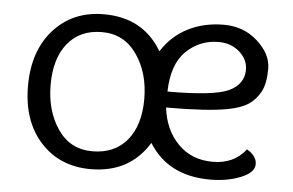

<svg xmlns="http://www.w3.org/2000/svg" viewBox="-41 -532 914 599"><g transform="rotate(5 416.0 -232.5)"><path d="M626 -420Q567 -420 524.5 -379Q482 -338 480 -252Q623 -252 670 -273Q718 -295 718 -341Q718 -373 691.5 -396.5Q665 -420 626 -420ZM262.5 -46Q332 -46 371 -93Q410 -140 410 -222Q410 -304 370 -361.5Q330 -419 261 -419Q192 -419 153.5 -371.5Q115 -324 115 -242Q115 -160 154 -103Q193 -46 262.5 -46ZM262 10Q165 10 105 -56Q45 -122 45 -232Q45 -342 105 -408.5Q165 -475 262 -475Q385 -475 444 -375Q475 -424 525 -449.5Q575 -475 637.5 -475Q700 -475 743.5 -435.5Q787 -396 787 -350Q787 -304 773 -278Q759 -252 736.5 -237Q714 -222 672 -214Q608 -202 480 -202Q488 -133 530.5 -89.5Q573 -46 639.5 -46Q706 -46 743 -94Q774 -76 774 -50Q774 -24 732 -7Q690 10 636 10Q505 10 444 -88Q384 10 262 10Z"/></g></svg>

Font: Overlock
Style: Regular
Weight: 400
Designer: Dario Muhafara
Foundry: Dario Manuel Muhafara
Version: Version 1.001